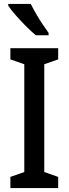

<svg xmlns="http://www.w3.org/2000/svg" viewBox="-20 -1011 351 980"><path d="M277 -51H33V-108L104 -133V-683L33 -708V-765H277V-708L206 -683V-133L277 -108ZM137 -991Q148 -969 164 -941Q180 -913 197.5 -887Q215 -861 228 -843V-831H163Q142 -848 114 -876Q86 -904 60.5 -933Q35 -962 22 -982V-991Z"/></svg>

Font: Noto Sans Tamil UI Condensed Medium
Style: Regular
Weight: 500
Width: 3
Designer: Jelle Bosma - Monotype Design Team
Foundry: Monotype Imaging Inc.
Version: Version 2.004; ttfautohint (v1.8.4.7-5d5b)